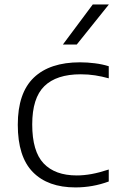

<svg xmlns="http://www.w3.org/2000/svg" viewBox="-20 -828 532 858"><path d="M317 9.5Q194 9.5 126.8 -59Q59.5 -127.5 59.5 -270.5Q59.5 -412.5 131 -481Q202.5 -549.5 337.5 -549.5Q370.5 -549.5 404 -545.2Q437.5 -541 466 -532V-478Q435.5 -486.5 405.2 -491.2Q375 -496 340.5 -496Q232.5 -496 178.2 -443Q124 -390 124 -272Q124 -151.5 175 -97.8Q226 -44 323 -44Q354 -44 388.8 -50.2Q423.5 -56.5 466 -70.5V-17Q394.5 9.5 317 9.5ZM261 -629 394.5 -808H466.5L323 -629Z"/></svg>

Font: Encode Sans Expanded Expanded Light
Style: Regular
Weight: 300
Width: 7
Designer: Multiple Designers
Foundry: Impallari Type
Version: Version 3.000; ttfautohint (v1.8.3) -l 8 -r 50 -G 200 -x 14 